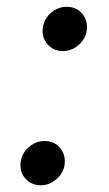

<svg xmlns="http://www.w3.org/2000/svg" viewBox="-20 -537 321 563"><path d="M99.6 6.3Q71.3 6.3 53.7 -14.4Q36.1 -35.2 41 -64.5Q45.4 -90.3 65.9 -106.9Q86.4 -123.5 110.4 -123.5Q139.6 -123.5 156.5 -102.8Q173.3 -82 169.4 -54.2Q166 -29.3 145.5 -11.5Q125 6.3 99.6 6.3ZM164.6 -387.2Q136.2 -387.2 118.7 -408Q101.1 -428.7 106 -458Q110.4 -483.9 130.9 -500.5Q151.4 -517.1 175.3 -517.1Q204.6 -517.1 221.4 -496.3Q238.3 -475.6 234.4 -447.8Q231 -422.9 210.4 -405Q189.9 -387.2 164.6 -387.2Z"/></svg>

Font: Inter 16pt
Style: Italic
Weight: 400
Italic angle: -9.3988°
Version: Version 4.001;git-66647c0bb